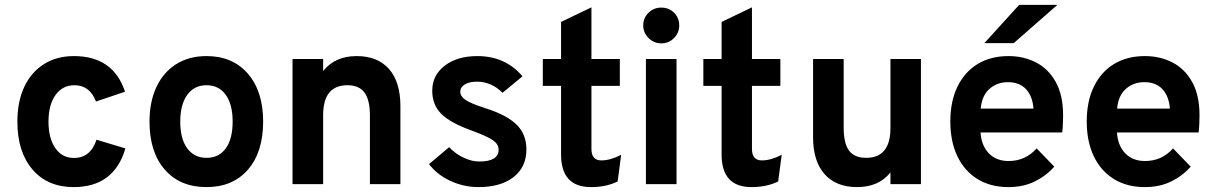

<svg xmlns="http://www.w3.org/2000/svg" viewBox="-20 -752 4964 784"><path d="M280.5 12Q174.5 12 112.8 -59.8Q51 -131.5 51 -255Q51 -337.5 79.2 -397.5Q107.5 -457.5 159.5 -490.2Q211.5 -523 282 -523Q442.5 -523 490.5 -377.5L372 -337.5Q346.5 -404 284 -404Q235 -404 206.5 -363.8Q178 -323.5 178 -255Q178 -187 206 -147Q234 -107 281.5 -107Q350 -107 374 -181.5L492 -146Q446 12 280.5 12Z M823.5 12Q715 12 652.8 -59.5Q590.5 -131 590.5 -255Q590.5 -337 619 -397.2Q647.5 -457.5 699.8 -490.2Q752 -523 823.5 -523Q930 -523 992.2 -451Q1054.5 -379 1054.5 -255.5Q1054.5 -131 992.5 -59.5Q930.5 12 823.5 12ZM823.5 -107.5Q874 -107.5 902 -146.2Q930 -185 930 -255.5Q930 -325.5 901.8 -364.8Q873.5 -404 823.5 -404Q773 -404 744.5 -364.5Q716 -325 716 -255Q716 -185.5 744.5 -146.5Q773 -107.5 823.5 -107.5Z M1174.5 0V-511H1299.5V-462Q1348 -523 1436.5 -523Q1522 -523 1568.5 -470.2Q1615 -417.5 1615 -318.5V0H1490.5V-280Q1490.5 -344.5 1468.2 -374.2Q1446 -404 1399 -404Q1299.5 -404 1299.5 -282V0Z M1933.5 12Q1873.5 12 1818.8 -13.5Q1764 -39 1732 -82L1814 -151Q1839.5 -124 1872.8 -108.2Q1906 -92.5 1937 -92.5Q2016 -92.5 2016 -141Q2016 -163 1993 -179.2Q1970 -195.5 1903 -220Q1816.5 -251.5 1780.8 -288.2Q1745 -325 1745 -381.5Q1745 -444.5 1796 -483.8Q1847 -523 1929 -523Q2043.5 -523 2113.5 -440.5L2032 -373Q1987 -418.5 1927 -418.5Q1896 -418.5 1877.8 -407.2Q1859.5 -396 1859.5 -377Q1859.5 -358.5 1881.2 -343.8Q1903 -329 1962.5 -310Q2050.5 -282 2090 -242.5Q2129.5 -203 2129.5 -142Q2129.5 -70 2077.2 -29Q2025 12 1933.5 12Z M2393 12Q2271 12 2271 -121.5V-401.5H2196.5V-511H2271V-662.5L2395 -722V-511H2511V-401.5H2395V-144Q2395 -97 2435.5 -97Q2472.5 -97 2516.5 -120L2502 -11Q2455.5 12 2393 12Z M2680 -575Q2650 -575 2628.2 -596.8Q2606.5 -618.5 2606.5 -648.5Q2606.5 -678.5 2628 -699.8Q2649.5 -721 2680 -721Q2711.5 -721 2732.5 -700Q2753.5 -679 2753.5 -648.5Q2753.5 -618 2732.2 -596.5Q2711 -575 2680 -575ZM2617.5 0V-511H2742.5V0Z M3048.5 12Q2926.5 12 2926.5 -121.5V-401.5H2852V-511H2926.5V-662.5L3050.5 -722V-511H3166.5V-401.5H3050.5V-144Q3050.5 -97 3091 -97Q3128 -97 3172 -120L3157.5 -11Q3111 12 3048.5 12Z M3479.5 12Q3394 12 3347 -41Q3300 -94 3300 -192V-511H3425V-231Q3425 -166.5 3447 -137Q3469 -107.5 3516.5 -107.5Q3616 -107.5 3616 -229V-511H3740.5V0H3616V-48Q3568.5 12 3479.5 12Z M4098 12Q4024.5 12 3971.2 -21Q3918 -54 3889.2 -114.2Q3860.5 -174.5 3860.5 -256Q3860.5 -338.5 3889.8 -398.5Q3919 -458.5 3972.2 -490.8Q4025.5 -523 4098 -523Q4160 -523 4210.5 -497Q4261 -471 4291 -417.2Q4321 -363.5 4321 -280.5Q4321 -267.5 4320.2 -248.8Q4319.5 -230 4317.5 -211H3984Q3987 -158.5 4017.2 -126.5Q4047.5 -94.5 4098.5 -94.5Q4167 -94.5 4213 -146L4285 -71.5Q4252 -34 4205.2 -11Q4158.5 12 4098 12ZM3984.5 -308.5H4200Q4196.5 -358.5 4170 -387.5Q4143.5 -416.5 4095.5 -416.5Q4051.5 -416.5 4020.5 -389.2Q3989.5 -362 3984.5 -308.5ZM3999.5 -576 4141.5 -732H4297.5L4119.5 -576Z M4655 12Q4581.5 12 4528.2 -21Q4475 -54 4446.2 -114.2Q4417.5 -174.5 4417.5 -256Q4417.5 -338.5 4446.8 -398.5Q4476 -458.5 4529.2 -490.8Q4582.5 -523 4655 -523Q4717 -523 4767.5 -497Q4818 -471 4848 -417.2Q4878 -363.5 4878 -280.5Q4878 -267.5 4877.2 -248.8Q4876.5 -230 4874.5 -211H4541Q4544 -158.5 4574.2 -126.5Q4604.5 -94.5 4655.5 -94.5Q4724 -94.5 4770 -146L4842 -71.5Q4809 -34 4762.2 -11Q4715.5 12 4655 12ZM4541.5 -308.5H4757Q4753.5 -358.5 4727 -387.5Q4700.5 -416.5 4652.5 -416.5Q4608.5 -416.5 4577.5 -389.2Q4546.5 -362 4541.5 -308.5Z"/></svg>

Font: Overpass
Style: Bold
Weight: 700
Designer: Delve Withrington, Dave Bailey, Thomas Jockin
Foundry: Delve Fonts LLC
Version: Version 4.000; ttfautohint (v1.8.3)